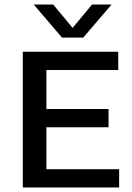

<svg xmlns="http://www.w3.org/2000/svg" viewBox="-20 -822 579 842"><path d="M80 0V-595H498.5V-515H183.5V-80H502.5V0ZM144 -264V-344H456V-264ZM252 -657 128 -802H213.5L308.5 -687.5H288.5L383.5 -802H469L345 -657Z"/></svg>

Font: Encode Sans SC Condensed Thin Medium
Style: Regular
Weight: 500
Version: Version 3.002